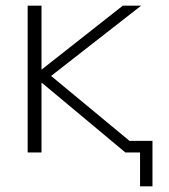

<svg xmlns="http://www.w3.org/2000/svg" viewBox="-20 -540 598 680"><path d="M440 -41H520V120H476V0H440H424L128 -247H127V0H78V-520H127V-294H128L415 -520H480L161 -271L440 -40Z"/></svg>

Font: Mplus 1p Light
Style: Regular
Weight: 300
Version: Version 1.061